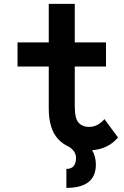

<svg xmlns="http://www.w3.org/2000/svg" viewBox="-20 -752 626 973"><path d="M509.3 -148.4 578.1 -55.2Q528.8 2.9 446.8 9.3Q465.8 41 465.8 82Q465.8 200.2 316.4 200.2V104Q365.2 104 365.2 48.3Q365.2 16.1 331.5 -7.3Q298.3 -21.5 274.4 -47.4Q227.1 -98.6 227.1 -202.6V-415H68.8V-537.1H227.1V-732.4H358.9V-537.1H517.1V-415H358.9V-210.4Q358.9 -153.3 377 -131.8Q396.5 -108.9 432.1 -108.9Q475.1 -108.9 509.3 -148.4Z"/></svg>

Font: Consola Mono
Style: Bold
Weight: 700
Monospace: yes
Designer: Wojciech Kalinowski "wmk69" (wmk69@o2.pl)
Foundry: Wojciech Kalinowski "wmk69" (wmk69@o2.pl)
Version: Version 2.1.0